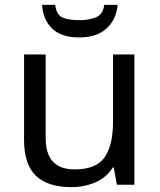

<svg xmlns="http://www.w3.org/2000/svg" viewBox="-20 -760 658 790"><path d="M533 -536V0H461L448 -71H444Q418 -29 372 -9.5Q326 10 274 10Q177 10 128 -36.5Q79 -83 79 -185V-536H168V-191Q168 -63 287 -63Q376 -63 410.5 -113Q445 -163 445 -257V-536ZM464 -740Q459 -680 418.5 -643Q378 -606 306 -606Q232 -606 194.5 -642.5Q157 -679 153 -740H207Q212 -699 237 -688Q262 -677 308 -677Q347 -677 375.5 -689Q404 -701 409 -740Z"/></svg>

Font: Noto Sans Tagbanwa
Style: Regular
Weight: 400
Designer: Monotype Design Team
Foundry: Monotype Imaging Inc.
Version: Version 2.001; ttfautohint (v1.8.4.7-5d5b)